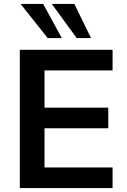

<svg xmlns="http://www.w3.org/2000/svg" viewBox="-20 -959 650 979"><path d="M81 0V-705H554V-600H207V-410H532V-305H207V-105H554V0ZM371 -765 244 -939H359L444 -765ZM223 -765 85 -939H200L295 -765Z"/></svg>

Font: Nunito Sans 11pt
Style: Bold
Weight: 700
Version: Version 3.101;gftools[0.9.27]